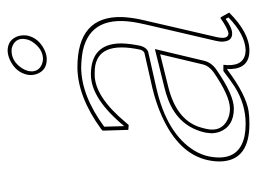

<svg xmlns="http://www.w3.org/2000/svg" viewBox="-105 -556 671 501"><g transform="rotate(-90 230.5 -305.5)"><path d="M384.3 -76.2Q377.4 -45.4 393.6 -44.9Q405.3 -45.9 434.1 -65.9L436.5 -64L448.2 -43Q395.5 9.8 349.1 9.8Q302.7 9.8 300.8 -39.1Q300.8 -43.9 301.3 -47.9H299.3Q234.4 1 190.4 7.8Q175.3 9.8 157.7 9.8Q65.9 9.8 60.1 -59.6Q58.6 -77.6 63 -98.1Q79.1 -174.3 178.2 -218.8Q211.9 -233.9 250.5 -243.2L343.3 -264.2Q349.6 -267.6 351.6 -275.9Q375 -387.2 301.3 -393.6Q294.4 -394 286.6 -394Q229 -394 161.6 -313Q157.7 -308.6 154.8 -305.2L142.1 -306.2L140.1 -373L144 -377Q229 -438.5 305.2 -439Q439.9 -439 436.5 -322.3Q435.5 -300.8 430.7 -276.9Q429.7 -272.5 415 -208.5Q388.2 -93.8 384.3 -76.2ZM339.4 -223.1 254.9 -202.1Q171.4 -181.6 150.4 -123.5Q147 -113.3 144.5 -102.1Q136.2 -63.5 168.5 -47.4Q181.6 -41 197.8 -41Q231.4 -41.5 293 -84Q308.6 -95.7 312.5 -109.9ZM286.1 -569.8Q292.5 -600.1 324.7 -615.2Q336.9 -620.6 348.1 -621.1Q377.4 -621.1 386.7 -593.8Q390.1 -581.5 388.2 -569.8Q381.8 -539.6 349.6 -524.4Q337.4 -519 326.2 -519Q296.9 -519 287.6 -545.9Q283.7 -558.1 286.1 -569.8ZM374.5 -78.1Q378.4 -95.7 405.8 -212.4Q420.4 -274.4 420.9 -278.8Q446.3 -403.3 349.1 -424.8Q329.1 -428.7 305.2 -429.2Q231.4 -428.7 150.4 -369.1L151.9 -316.9Q223.6 -403.8 286.6 -403.8Q366.2 -403.8 367.7 -327.1Q367.7 -325.2 367.7 -324.2Q367.2 -301.3 361.3 -273.9Q356.9 -258.8 346.2 -254.4L252.9 -233.4Q132.3 -206.1 87.9 -133.8Q76.7 -114.7 72.8 -95.7Q57.6 -17.6 126 -2.9Q141.1 0 157.7 0Q209.5 0 254.9 -28.8Q271.5 -39.6 293 -56.2L295.9 -58.1H312L311 -47.4Q309.6 -1.5 349.1 0Q390.6 -1 435.5 -44.9L431.6 -52.2Q408.2 -35.2 393.6 -35.2Q374 -35.2 372.6 -58.1Q372.6 -60.1 372.1 -61Q372.6 -69.3 374.5 -78.1ZM353 -236.8 322.3 -107.9Q317.4 -88.4 298.3 -75.7Q233.4 -30.8 197.8 -30.8Q150.9 -30.8 136.7 -68.8Q133.3 -79.6 133.3 -89.8Q133.8 -97.2 134.8 -104Q149.9 -174.8 220.7 -202.1Q235.8 -208 252.4 -211.9ZM295.9 -567.9Q290.5 -542.5 312 -532.2Q315.9 -530.8 319.3 -529.8Q323.2 -529.3 326.2 -528.8Q353 -528.8 371.6 -556.2Q377 -564.5 378.4 -572.3Q383.8 -597.7 362.3 -607.9Q358.4 -609.4 355 -610.4Q351.1 -610.8 348.1 -610.8Q321.3 -610.8 303.2 -584Q297.9 -575.7 295.9 -567.9Z"/></g></svg>

Font: Linux Biolinum Outline O
Style: Italic
Weight: 400
Italic angle: -12°
Designer: Philipp H. Poll
Foundry: Philipp H. Poll
Version: Version 0.6.2